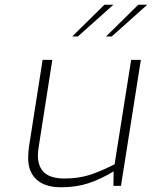

<svg xmlns="http://www.w3.org/2000/svg" viewBox="-20 -785 642 811"><path d="M99 -117Q99 -143 103 -169L160 -532H201L144 -168Q140 -144 140 -129Q140 -81 167 -56Q194 -31 253 -31Q310 -31 356.5 -45.5Q403 -60 464 -91L534 -532H575L491 0H459L460 -61Q405 -28 353.5 -11Q302 6 238 6Q170 6 134.5 -26.5Q99 -59 99 -117ZM421 -765H459L309 -631H285ZM564 -765H602L452 -631H428Z"/></svg>

Font: Exo ExtraLight
Style: Italic
Weight: 275
Italic angle: -9°
Designer: Natanael Gama
Foundry: Natanael Gama
Version: Version 1.500; ttfautohint (v1.6)